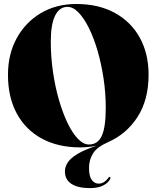

<svg xmlns="http://www.w3.org/2000/svg" viewBox="-20 -730 766 964"><path d="M363 -710Q474.5 -710 556 -665.5Q637.5 -621 681.8 -541Q726 -461 726 -355Q726 -229 670.8 -143.2Q615.5 -57.5 524 -17Q468 7.5 447.5 39.5Q427 71.5 427 113.5Q427 155.5 441 173.8Q455 192 475 192Q491 192 504 183Q517 174 524.5 162.5Q528 156.5 533 159Q536.5 161.5 533 168.5Q523.5 188.5 497.5 201.5Q471.5 214.5 432 214.5Q371.5 214.5 338.8 193.2Q306 172 306 130.5Q306 108 320 86Q334 64 368.8 43Q403.5 22 465.5 1.5Q441 6.5 420.5 8.2Q400 10 382.5 10Q271.5 10 190 -34.2Q108.5 -78.5 64.2 -160.2Q20 -242 20 -354Q20 -458 64 -538.2Q108 -618.5 185.2 -664.2Q262.5 -710 363 -710ZM511 -188Q511 -262.5 500 -335.8Q489 -409 470.2 -473.8Q451.5 -538.5 426.8 -588.5Q402 -638.5 374.5 -667Q347 -695.5 319 -695.5Q278 -695.5 256.5 -651.2Q235 -607 235 -522Q235 -445.5 245.8 -370.8Q256.5 -296 275.5 -230Q294.5 -164 318.8 -113.2Q343 -62.5 370.8 -33.5Q398.5 -4.5 426.5 -4.5Q471 -4.5 491 -48Q511 -91.5 511 -188Z"/></svg>

Font: Fraunces 144pt S000 Black
Style: Regular
Weight: 900
Version: Version 1.000; ttfautohint (v1.8.3)